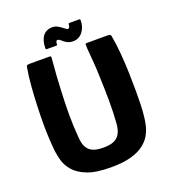

<svg xmlns="http://www.w3.org/2000/svg" viewBox="-148 -927 931 1046"><g transform="rotate(-20 317.5 -404.5)"><path d="M317 9Q230 9 179.5 -11Q129 -31 103.5 -61.5Q78 -92 69.5 -123.5Q61 -155 58 -179Q54 -217 52 -259.5Q50 -302 50 -334Q50 -380 52 -437.5Q54 -495 58.5 -553.5Q63 -612 72 -662Q73 -669 78.5 -671Q84 -673 92 -673Q120 -673 147.5 -673Q175 -673 203 -673Q214 -673 215 -669.5Q216 -666 214 -645Q210 -605 207.5 -564Q205 -523 203 -481Q199 -407 199 -339Q199 -271 205 -203Q207 -171 216.5 -152Q226 -133 241 -123Q256 -113 275 -109.5Q294 -106 314 -106Q335 -106 353.5 -109.5Q372 -113 387.5 -123Q403 -133 412.5 -152.5Q422 -172 425 -203Q430 -271 429.5 -339Q429 -407 426 -481Q425 -523 421.5 -564Q418 -605 415 -645Q414 -666 414.5 -669.5Q415 -673 427 -673Q456 -673 485 -673Q514 -673 543 -673Q552 -673 557 -671Q562 -669 563 -662Q572 -612 577 -553.5Q582 -495 583.5 -437.5Q585 -380 585 -334Q585 -302 584 -259.5Q583 -217 578 -179Q576 -160 570 -135.5Q564 -111 549.5 -85.5Q535 -60 507 -38.5Q479 -17 433 -4Q387 9 317 9ZM207 -716Q201 -716 201 -722Q201 -767 220 -792.5Q239 -818 276 -818Q293 -818 308.5 -808.5Q324 -799 336 -789.5Q348 -780 353 -780Q358 -780 361.5 -785Q365 -790 365 -800Q365 -808 371 -808H428Q434 -808 434 -801Q434 -761 412.5 -734Q391 -707 357 -707Q335 -707 320.5 -716Q306 -725 296.5 -734Q287 -743 279 -743Q273 -743 270.5 -738.5Q268 -734 268 -723Q268 -716 262 -716Z"/></g></svg>

Font: Glory ExtraBold
Style: Regular
Weight: 800
Designer: Robert Leuschke
Foundry: Robert Leuschke
Version: Version 1.011